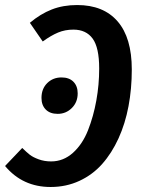

<svg xmlns="http://www.w3.org/2000/svg" viewBox="-40 -725 558 759"><path d="M160.2 14.2Q49.3 14.2 -20 -68.8L47.9 -140.1Q65.9 -122.6 78.1 -113Q90.3 -103.5 112.8 -95.2Q135.3 -86.9 162.1 -86.9Q210.4 -86.9 248.3 -120.8Q286.1 -154.8 307.9 -210Q329.6 -265.1 340.8 -327.6Q352.1 -390.1 352.1 -454.1Q352.1 -537.1 326.2 -572.5Q300.3 -607.9 250 -607.9Q217.3 -607.9 189.7 -596.4Q162.1 -585 128.9 -561L78.1 -634.8Q119.6 -669.9 164.6 -687.5Q209.5 -705.1 265.1 -705.1Q369.1 -705.1 425 -640.4Q481 -575.7 481 -450.2Q481 -374 468 -305.2Q455.1 -236.3 428.5 -178Q401.9 -119.6 364 -76.9Q326.2 -34.2 273.9 -10Q221.7 14.2 160.2 14.2ZM188 -274.9Q157.7 -274.9 140.9 -292Q124 -309.1 124 -337.9Q124 -374 146.7 -396.5Q169.4 -418.9 203.1 -418.9Q233.4 -418.9 250.2 -401.9Q267.1 -384.8 267.1 -356Q267.1 -320.8 243.9 -297.9Q220.7 -274.9 188 -274.9Z"/></svg>

Font: Fira Sans Compressed Medium
Style: Italic
Weight: 500
Width: 3
Italic angle: -8°
Designer: Carrois Corporate & Edenspiekermann AG
Foundry: Carrois Corporate GbR & Edenspiekermann AG
Version: Version 4.203;PS 004.203;hotconv 1.0.88;makeotf.lib2.5.64775